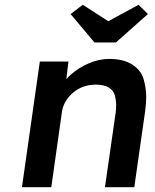

<svg xmlns="http://www.w3.org/2000/svg" viewBox="-20 -785 649 805"><path d="M72 0 147 -527H267L258 -453Q267 -463 278 -473Q311 -502 353.5 -520Q396 -538 438 -538Q498 -538 535 -514Q572 -490 582.5 -452Q593 -414 593 -379Q593 -353 589 -322L543 0H420L465 -313Q467 -330 467 -344Q467 -364 461.5 -385Q456 -406 436 -418Q416 -430 385 -430Q383 -430 380 -430Q353 -430 329.5 -421.5Q306 -413 287.5 -397.5Q269 -382 256.5 -362Q244 -342 240 -318L195 0ZM376 -607 276 -726 327 -765 434 -696 561 -765 600 -726 466 -607Z"/></svg>

Font: Lexend Med
Style: Italic
Weight: 500
Italic angle: -8.13011°
Designer: Bonnie Shaver-Troup, Thomas Jockin
Foundry: Lexend
Version: Version 1.007